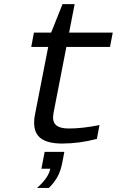

<svg xmlns="http://www.w3.org/2000/svg" viewBox="-20 -686 640 928"><path d="M130.9 -459 144 -528.3H227.1L282.2 -666H340.8L314 -528.3H524.9L511.7 -459H300.8L238.8 -140.6L236.3 -119.1Q236.3 -91.3 254.9 -78.1Q273.4 -64.9 313 -64.9Q377.9 -64.9 460.9 -81.5L448.2 -14.6Q362.3 7.8 280.3 7.8Q212.4 7.8 178.7 -16.4Q145 -40.5 145 -92.3Q145 -114.3 148.9 -131.3L212.9 -459ZM216.3 222.2H159.2Q214.8 172.9 223.1 129.4H180.2L195.8 47.9H291L281.2 99.6Q272.9 142.1 256.6 170.7Q240.2 199.2 216.3 222.2Z"/></svg>

Font: Cousine
Style: Italic
Weight: 400
Italic angle: -12°
Monospace: yes
Designer: Steve Matteson
Foundry: Monotype Imaging Inc.
Version: Version 1.21